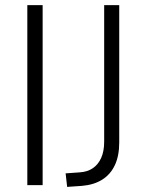

<svg xmlns="http://www.w3.org/2000/svg" viewBox="-20 -725 574 752"><path d="M87 0V-705H147V0ZM243 7 237 -46 293 -50Q323 -52 344 -66.5Q365 -81 376.5 -107Q388 -133 388 -170V-705H447V-167Q447 -115 430 -78.5Q413 -42 380.5 -21.5Q348 -1 301 3Z"/></svg>

Font: Nunito Sans 10pt Condensed Light
Style: Regular
Weight: 300
Width: 3
Designer: Vernon Adams
Foundry: Vernon Adams
Version: Version 3.101;gftools[0.9.27]